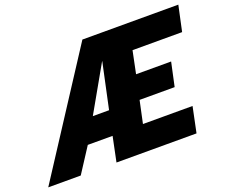

<svg xmlns="http://www.w3.org/2000/svg" viewBox="-140 -877 1244 1055"><g transform="rotate(-20 482.5 -349.5)"><path d="M429 -699H990L958 -550H668L641 -419H846L816 -280H611L583 -149H873L842 0H374L404 -145H259L165 0H-25ZM434 -284 491 -550H490L339 -284Z"/></g></svg>

Font: Prompt
Style: Bold Italic
Weight: 700
Italic angle: -12°
Designer: Katatrad Team
Foundry: CadsonDemak
Version: Version 1.001